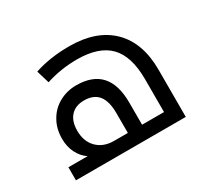

<svg xmlns="http://www.w3.org/2000/svg" viewBox="-128 -805 1062 993"><g transform="rotate(-30 403.0 -309.0)"><path d="M65 0V-78H180Q148 -99 129 -136.5Q110 -174 110 -221Q110 -282 137 -328Q163 -374 209.5 -399.5Q256 -425 311 -425Q505 -425 505 -210V-78H636V-274Q636 -411 574 -475Q512 -539 381 -539Q286 -539 196 -510L173 -587Q266 -618 381 -618Q543 -618 632 -530.5Q721 -443 721 -282V0ZM338 -78H420V-195Q420 -268 392 -302.5Q364 -337 307 -337Q256 -337 227.5 -306Q199 -275 199 -218Q199 -154 237 -116Q275 -78 338 -78Z"/></g></svg>

Font: Noto Kufi Arabic
Style: Regular
Weight: 400
Designer: Monotype Design Team, David Williams, Khaled Hosny
Foundry: Google LLC
Version: Version 2.109; ttfautohint (v1.8.4.7-5d5b)